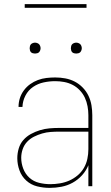

<svg xmlns="http://www.w3.org/2000/svg" viewBox="-20 -904 540 932"><path d="M221 8Q190 8 160 0.5Q130 -7 107.5 -27.5Q85 -48 74.5 -77Q64 -106 64 -136Q64 -160 71 -183.5Q78 -207 93.5 -224.5Q109 -242 130 -253.5Q151 -265 174 -272Q197 -279 220.5 -281Q244 -283 268 -283H409V-345Q409 -366 405 -388Q401 -410 392 -429.5Q383 -449 367.5 -465.5Q352 -482 332.5 -492Q313 -502 291.5 -506Q270 -510 248 -510Q220 -510 192 -504Q164 -498 140.5 -482Q117 -466 103.5 -440Q90 -414 89 -385H70Q70 -407 76.5 -427.5Q83 -448 96 -465.5Q109 -483 126.5 -495.5Q144 -508 164 -515.5Q184 -523 205.5 -525.5Q227 -528 248 -528Q273 -528 297 -523.5Q321 -519 342.5 -508Q364 -497 381.5 -479Q399 -461 409.5 -439Q420 -417 424 -393Q428 -369 428 -345V0H409V-102Q398 -75 378 -53Q358 -31 332.5 -17Q307 -3 278.5 2.5Q250 8 221 8ZM224 -10Q247 -10 271 -14Q295 -18 316.5 -27.5Q338 -37 356.5 -52.5Q375 -68 387 -88.5Q399 -109 404 -132.5Q409 -156 409 -180V-265H268Q247 -265 226 -263.5Q205 -262 184.5 -256Q164 -250 145 -240.5Q126 -231 111.5 -215.5Q97 -200 90 -179.5Q83 -159 83 -138Q83 -111 93 -85Q103 -59 123 -41Q143 -23 170 -16.5Q197 -10 224 -10ZM350 -644Q345 -644 339.5 -645.5Q334 -647 330.5 -650.5Q327 -654 325.5 -659.5Q324 -665 324 -670Q324 -675 325.5 -680.5Q327 -686 330.5 -689.5Q334 -693 339.5 -695Q345 -697 350 -697Q355 -697 360.5 -695Q366 -693 369.5 -689.5Q373 -686 375 -680.5Q377 -675 377 -670Q377 -665 375 -659.5Q373 -654 369.5 -650.5Q366 -647 360.5 -645.5Q355 -644 350 -644ZM150 -644Q145 -644 139.5 -645.5Q134 -647 130.5 -650.5Q127 -654 125.5 -659.5Q124 -665 124 -670Q124 -675 125.5 -680.5Q127 -686 130.5 -689.5Q134 -693 139.5 -695Q145 -697 150 -697Q155 -697 160.5 -695Q166 -693 169.5 -689.5Q173 -686 175 -680.5Q177 -675 177 -670Q177 -665 175 -659.5Q173 -654 169.5 -650.5Q166 -647 160.5 -645.5Q155 -644 150 -644ZM100 -866V-884H400V-866Z"/></svg>

Font: Iosevka Curly Thin
Style: Regular
Weight: 100
Monospace: yes
Designer: Belleve Invis
Foundry: Belleve Invis
Version: Version 22.1.2; ttfautohint (v1.8.4)